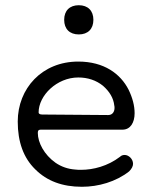

<svg xmlns="http://www.w3.org/2000/svg" viewBox="-20 -700 584 736"><path d="M282 -568C317 -568 338 -589 338 -624C338 -659 317 -680 282 -680C247 -680 226 -659 226 -624C226 -589 247 -568 282 -568ZM294 16C357 16 424 -3 475 -43C485 -53 490 -63 490 -72C490 -91 473 -106 458 -106C451 -106 445 -104 440 -99C393 -63 337 -49 291 -49C283 -49 276 -49 269 -50C240 -52 215 -61 193 -76C149 -107 125 -154 125 -190C125 -203 130 -203 142 -203H450C479 -203 496 -229 496 -266C496 -295 488 -325 473 -356C442 -417 379 -464 280 -464C141 -464 48 -361 48 -234C48 -156 70 -95 115 -51C160 -6 219 16 294 16ZM142 -261C133 -261 128 -264 128 -269C128 -334 198 -403 280 -403C317 -403 349 -392 375 -371C400 -349 415 -324 418 -296C419 -293 419 -289 419 -286C419 -273 412 -259 395 -259Z"/></svg>

Font: Dongle Light
Style: Regular
Weight: 300
Designer: Yanghee Ryu
Foundry: Yanghee Ryu
Version: Version 2.000